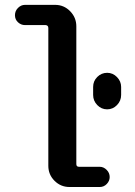

<svg xmlns="http://www.w3.org/2000/svg" viewBox="-20 -750 540 770"><path d="M353.5 -401.4Q353.5 -424.8 370.1 -441.4Q386.7 -458 409.7 -458Q432.6 -458 449.2 -440.9Q465.8 -423.8 465.8 -401.4V-369.1Q465.8 -345.7 449.2 -328.6Q432.6 -311.5 409.7 -311.5Q386.7 -311.5 370.1 -328.6Q353.5 -345.7 353.5 -369.1ZM80.1 -649.4Q64.5 -649.4 52.2 -660.6Q40 -671.9 40 -689Q40 -706.1 52.2 -718.3Q64.5 -730.5 80.1 -730.5H201.2Q236.3 -730.5 261.2 -705.1Q286.1 -679.7 286.1 -644.5V-91.8Q286.1 -81.1 296.9 -81.1H379.9Q395.5 -81.1 407.7 -68.8Q419.9 -56.6 419.9 -40Q419.9 -24.4 408.2 -12.2Q396.5 0 379.9 0H258.8Q223.6 0 198.7 -24.9Q173.8 -49.8 173.8 -85V-637.7Q173.8 -648.4 163.1 -649.4Z"/></svg>

Font: Rounded-X Mgen+ 1mn medium
Style: Regular
Weight: 500
Designer: [Source Han Sans]
Ryoko NISHIZUKA  (kana & ideographs); Paul D. Hunt (Latin, Greek & Cyrillic); Wenlong ZHANG  (bopomofo
Version: Version 1.059.20150602